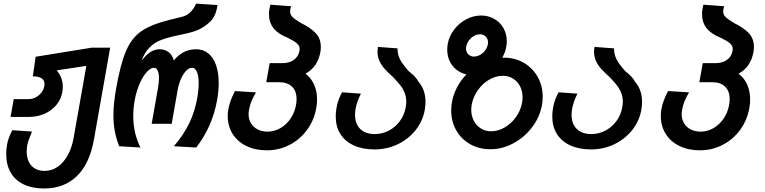

<svg xmlns="http://www.w3.org/2000/svg" viewBox="-20 -814 4240 1064"><path d="M14.5 40.5Q14.5 12.5 19.5 -14.5Q22 -31 29.8 -51.8Q37.5 -72.5 48.5 -92.5L157.5 -85Q135.5 -34 131 -9.5Q128 9.5 128 25.5Q128 75 154 104Q180 133 227.5 133Q267 133 299.8 110.2Q332.5 87.5 355.2 46.5Q378 5.5 387.5 -47.5L458.5 -449L294 -424Q328 -385 328 -332.5Q328 -320 325.5 -305Q318.5 -264 292.5 -232.5Q266.5 -201 226.8 -183.5Q187 -166 139.5 -166H38.5L56 -264.5H138Q160.5 -264.5 181 -276.2Q201.5 -288 214 -307.5Q226.5 -327 226.5 -348.5Q226.5 -370 209.5 -380.5Q192.5 -391 162 -391L177.5 -499.5L489.5 -550H590.5L501 -43Q477.5 91.5 407 161Q336.5 230.5 224.5 230.5Q158.5 230.5 111.2 207.8Q64 185 39.2 142.2Q14.5 99.5 14.5 40.5Z M608.5 -174.5Q608.5 -240 624 -325.5Q648 -462 679.2 -533.5Q710.5 -605 764.2 -641.8Q818 -678.5 918 -703.5L989 -721Q1017 -728 1036.5 -748Q1056 -768 1067 -794L1185.5 -786Q1181 -758 1175 -741.8Q1169 -725.5 1155 -704.5Q1130.5 -678 1098.8 -659.2Q1067 -640.5 1015.5 -629L947 -614Q898 -603 865.8 -589.5Q833.5 -576 807.5 -549.5Q781.5 -523 764 -477Q788 -508.5 812.5 -524.8Q837 -541 864 -541Q891.5 -541 912.5 -526.5Q933.5 -512 943.5 -479.5Q993.5 -541 1067 -541Q1106 -541 1134.2 -518.2Q1162.5 -495.5 1177.2 -453.2Q1192 -411 1192 -353.5Q1192 -310 1183 -259Q1170 -186.5 1142 -122Q1114 -57.5 1067.5 3.5L943.5 -3.5Q996 -64.5 1027.8 -129.2Q1059.5 -194 1073 -271Q1081 -316 1081 -353Q1081 -393.5 1071.2 -416Q1061.5 -438.5 1044.5 -438.5Q1028 -438.5 1012 -422.2Q996 -406 983.5 -378.5Q971 -351 965 -318L931.5 -128H820.5L855.5 -326Q861 -357.5 861 -379.5Q861 -407 853.8 -422.8Q846.5 -438.5 833.5 -438.5Q815 -438.5 793.5 -415.2Q772 -392 753.8 -350.2Q735.5 -308.5 726 -256Q718.5 -213.5 718.5 -171.5Q718.5 -74.5 758.5 3.5L640.5 -3.5Q624.5 -44 616.5 -85.5Q608.5 -127 608.5 -174.5Z M1242 -170.5Q1242 -191.5 1245.5 -210.5Q1249.5 -232 1258 -255.5Q1266.5 -279 1282 -309.5L1398.5 -302Q1382 -274 1373.2 -252.2Q1364.5 -230.5 1360 -205.5Q1357.5 -191.5 1357.5 -181.5Q1357.5 -153 1370.8 -131Q1384 -109 1407.8 -96.8Q1431.5 -84.5 1463 -84.5Q1500 -84.5 1533.5 -103.8Q1567 -123 1590 -156.8Q1613 -190.5 1620.5 -232.5Q1623.5 -250 1623.5 -265Q1623.5 -309.5 1598.2 -334Q1573 -358.5 1526 -358.5H1455.5L1474.5 -464H1544.5Q1583 -464 1608.5 -482.2Q1634 -500.5 1639.5 -532Q1640.5 -539 1640.5 -542.5Q1640.5 -560 1626.2 -573Q1612 -586 1574.5 -604.5Q1522 -625 1496.2 -657.2Q1470.5 -689.5 1470.5 -735Q1470.5 -759.5 1478 -788L1593 -779.5Q1587.5 -761.5 1587.5 -750.5Q1587.5 -733.5 1600.8 -720Q1614 -706.5 1648.5 -686Q1698.5 -662 1728.2 -631.8Q1758 -601.5 1758 -553Q1758 -542 1755.5 -526Q1740.5 -442 1673 -406Q1705 -381 1721 -344.5Q1737 -308 1737 -263.5Q1737 -240 1732.5 -214.5Q1720.5 -147.5 1681.5 -94.2Q1642.5 -41 1584.2 -11Q1526 19 1459 19Q1394.5 19 1345.2 -5Q1296 -29 1269 -72.2Q1242 -115.5 1242 -170.5Z M1840.5 -169Q1840.5 -191.5 1845 -217Q1852.5 -261.5 1875.5 -302.5L1980 -295Q1958.5 -252.5 1950.5 -211.5Q1947.5 -193.5 1947.5 -177.5Q1947.5 -127.5 1976.5 -99.2Q2005.5 -71 2057 -71Q2098 -71 2134.5 -90Q2171 -109 2196 -143Q2221 -177 2228.5 -220Q2231.5 -236.5 2231.5 -250.5Q2231.5 -277.5 2222.2 -300.2Q2213 -323 2198 -342Q2183 -361 2157.5 -387.5Q2129.5 -412.5 2111.5 -432.5Q2093.5 -452.5 2082.8 -476.2Q2072 -500 2072 -527.5Q2072 -538 2074.5 -554L2182.5 -546Q2183 -523 2188.5 -505Q2194 -487 2207 -467.5Q2220 -448 2244.5 -420Q2287 -387 2298.5 -362Q2338 -317 2338 -249.5Q2338 -230 2334 -205Q2323 -143 2283.2 -93Q2243.5 -43 2184 -14.5Q2124.5 14 2056 14Q1989 14 1940.5 -8.2Q1892 -30.5 1866.2 -71.5Q1840.5 -112.5 1840.5 -169Z M2480.5 -201.5Q2480.5 -226.5 2484.5 -248Q2492 -290.5 2512.8 -330Q2533.5 -369.5 2564.5 -401.5Q2516.5 -413 2487.5 -450.2Q2458.5 -487.5 2458.5 -539Q2458.5 -556.5 2461 -569.5Q2468.5 -613 2496.2 -649.5Q2524 -686 2563.8 -707Q2603.5 -728 2645.5 -728Q2686.5 -728 2719.2 -709.2Q2752 -690.5 2770.2 -658Q2788.5 -625.5 2788.5 -585.5Q2788.5 -570.5 2785.5 -554.5Q2780.5 -524.5 2763.5 -494.5H2771.5Q2834 -494.5 2883.2 -465.8Q2932.5 -437 2960 -387.2Q2987.5 -337.5 2987.5 -277Q2987.5 -257 2983.5 -232Q2971.5 -165.5 2929 -109.2Q2886.5 -53 2825 -20Q2763.5 13 2697.5 13Q2635 13 2585.5 -15Q2536 -43 2508.2 -92Q2480.5 -141 2480.5 -201.5ZM2873.5 -246.5Q2876 -262.5 2876 -274.5Q2876 -308.5 2862 -335.8Q2848 -363 2823 -378.5Q2798 -394 2766 -394Q2727 -394 2690.2 -372.2Q2653.5 -350.5 2627.8 -313.8Q2602 -277 2594 -234Q2591.5 -218 2591.5 -206Q2591.5 -172 2605.8 -144.8Q2620 -117.5 2645 -102Q2670 -86.5 2701.5 -86.5Q2740.5 -86.5 2777.2 -108Q2814 -129.5 2840 -166.2Q2866 -203 2873.5 -246.5ZM2683.5 -569.5Q2684.5 -576.5 2684.5 -579Q2684.5 -598.5 2672 -611.2Q2659.5 -624 2640 -624Q2622 -624 2605.8 -614.5Q2589.5 -605 2578 -589Q2566.5 -573 2563.5 -555Q2562.5 -549 2562.5 -545.5Q2562.5 -526 2574.8 -513.2Q2587 -500.5 2606.5 -500.5Q2624 -500.5 2640.8 -510Q2657.5 -519.5 2669 -535.2Q2680.5 -551 2683.5 -569.5Z M3040.5 -169Q3040.5 -191.5 3045 -217Q3052.5 -261.5 3075.5 -302.5L3180 -295Q3158.5 -252.5 3150.5 -211.5Q3147.5 -193.5 3147.5 -177.5Q3147.5 -127.5 3176.5 -99.2Q3205.5 -71 3257 -71Q3298 -71 3334.5 -90Q3371 -109 3396 -143Q3421 -177 3428.5 -220Q3431.5 -236.5 3431.5 -250.5Q3431.5 -277.5 3422.2 -300.2Q3413 -323 3398 -342Q3383 -361 3357.5 -387.5Q3329.5 -412.5 3311.5 -432.5Q3293.5 -452.5 3282.8 -476.2Q3272 -500 3272 -527.5Q3272 -538 3274.5 -554L3382.5 -546Q3383 -523 3388.5 -505Q3394 -487 3407 -467.5Q3420 -448 3444.5 -420Q3487 -387 3498.5 -362Q3538 -317 3538 -249.5Q3538 -230 3534 -205Q3523 -143 3483.2 -93Q3443.5 -43 3384 -14.5Q3324.5 14 3256 14Q3189 14 3140.5 -8.2Q3092 -30.5 3066.2 -71.5Q3040.5 -112.5 3040.5 -169Z M3642 -170.5Q3642 -191.5 3645.5 -210.5Q3649.5 -232 3658 -255.5Q3666.5 -279 3682 -309.5L3798.5 -302Q3782 -274 3773.2 -252.2Q3764.5 -230.5 3760 -205.5Q3757.5 -191.5 3757.5 -181.5Q3757.5 -153 3770.8 -131Q3784 -109 3807.8 -96.8Q3831.5 -84.5 3863 -84.5Q3900 -84.5 3933.5 -103.8Q3967 -123 3990 -156.8Q4013 -190.5 4020.5 -232.5Q4023.5 -250 4023.5 -265Q4023.5 -309.5 3998.2 -334Q3973 -358.5 3926 -358.5H3855.5L3874.5 -464H3944.5Q3983 -464 4008.5 -482.2Q4034 -500.5 4039.5 -532Q4040.5 -539 4040.5 -542.5Q4040.5 -560 4026.2 -573Q4012 -586 3974.5 -604.5Q3922 -625 3896.2 -657.2Q3870.5 -689.5 3870.5 -735Q3870.5 -759.5 3878 -788L3993 -779.5Q3987.5 -761.5 3987.5 -750.5Q3987.5 -733.5 4000.8 -720Q4014 -706.5 4048.5 -686Q4098.5 -662 4128.2 -631.8Q4158 -601.5 4158 -553Q4158 -542 4155.5 -526Q4140.5 -442 4073 -406Q4105 -381 4121 -344.5Q4137 -308 4137 -263.5Q4137 -240 4132.5 -214.5Q4120.5 -147.5 4081.5 -94.2Q4042.5 -41 3984.2 -11Q3926 19 3859 19Q3794.5 19 3745.2 -5Q3696 -29 3669 -72.2Q3642 -115.5 3642 -170.5Z"/></svg>

Font: JuliaMono SemiBoldItalic
Style: Regular
Weight: 600
Italic angle: -9°
Monospace: yes
Designer: cormullion
Foundry: corm
Version: Version 0.049; ttfautohint (v1.8.4)